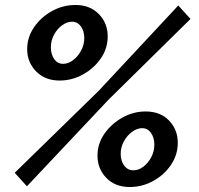

<svg xmlns="http://www.w3.org/2000/svg" viewBox="-20 -740 800 770"><path d="M219 -417Q161 -417 125 -453.5Q89 -490 89 -543Q89 -591 117 -631.5Q145 -672 189 -696Q233 -720 283 -720Q341 -720 376.5 -683.5Q412 -647 412 -594Q412 -546 384.5 -506Q357 -466 313 -441.5Q269 -417 219 -417ZM233 -484Q254 -484 273.5 -499Q293 -514 305.5 -537.5Q318 -561 318 -587Q318 -615 304.5 -634Q291 -653 269 -653Q249 -653 229 -638.5Q209 -624 196.5 -600.5Q184 -577 184 -550Q184 -522 197.5 -503Q211 -484 233 -484ZM500 10Q442 10 406.5 -26.5Q371 -63 371 -116Q371 -164 399 -204Q427 -244 471 -268.5Q515 -293 564 -293Q623 -293 658 -256.5Q693 -220 693 -167Q693 -119 665.5 -78.5Q638 -38 594 -14Q550 10 500 10ZM515 -57Q536 -57 555 -71.5Q574 -86 586.5 -109.5Q599 -133 599 -160Q599 -188 585.5 -207Q572 -226 550 -226Q530 -226 510 -211.5Q490 -197 477 -173.5Q464 -150 464 -123Q464 -95 478 -76Q492 -57 515 -57ZM39 -47 376 -376 695 -718 744 -664 415 -340 88 7Z"/></svg>

Font: Raleway Thin
Style: Bold Italic
Weight: 700
Italic angle: -12°
Version: Version 4.026